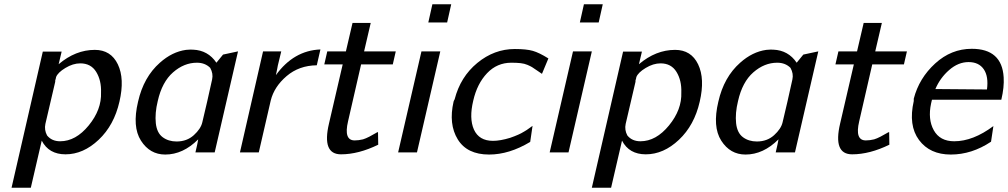

<svg xmlns="http://www.w3.org/2000/svg" viewBox="-20 -712 4710 897"><path d="M34 165 180 -471H268L254 -412Q333 -479 423 -479Q498 -479 530.5 -411.5Q563 -344 538 -237Q513 -127 441 -59Q369 9 286 9Q208 9 175 -55L124 165ZM242 -352Q242 -350 240.5 -344.5Q239 -339 238 -336V-333V-330L192 -133Q186 -105 200 -79Q222 -52 261 -52Q334 -52 394.5 -126Q455 -200 452 -280Q454 -336 429.5 -376Q405 -416 355 -416Q321 -416 285.5 -394.5Q250 -373 242 -352Z M625 -237Q651 -352 727 -419Q784 -470 849 -479Q871 -481 882 -480Q952 -477 991 -419L1022 -457L1092 -472L983 0H893L901 -35L903 -45L906 -61Q835 10 752 10Q680 10 638.5 -55Q597 -120 625 -237ZM717 -240Q703 -183 708 -136Q713 -91 740 -71Q767 -51 805 -51Q853 -51 885.5 -80.5Q918 -110 925 -140Q947 -231 971 -341Q977 -368 962 -395Q938 -419 900 -419Q840 -419 788.5 -374Q737 -329 717 -240Z M1101 0 1209 -472H1294L1278 -406Q1276 -399 1275 -390L1269 -361Q1352 -476 1477 -481L1460 -407Q1377 -406 1319 -356.5Q1261 -307 1245 -243L1189 0Z M1495 -411 1509 -472H1596L1627 -605H1712L1681 -472H1829L1815 -411H1667L1606 -145Q1585 -56 1637 -56Q1656 -56 1676 -61Q1689 -65 1705.5 -73.5Q1722 -82 1732.5 -88.5Q1743 -95 1746 -95Q1746 -86 1746.5 -66Q1747 -46 1747 -36Q1655 9 1573 9Q1483 9 1517 -135L1581 -411Z M1840 0 1949 -472H2037L1928 0ZM1981 -607 2000 -692H2088L2069 -607Z M2099 -237Q2099 -239 2104 -248Q2131 -353 2210 -418Q2289 -483 2385 -483Q2439 -483 2469 -474.5Q2499 -466 2542 -439L2512 -367Q2504 -372 2488.5 -383Q2473 -394 2465.5 -398.5Q2458 -403 2444 -409Q2430 -415 2412 -417Q2394 -419 2369 -419Q2302 -419 2255.5 -370Q2209 -321 2191 -242Q2171 -159 2194 -107Q2218 -54 2283 -54Q2317 -54 2363 -68Q2374 -72 2383.5 -75.5Q2393 -79 2401.5 -83Q2410 -87 2415 -89.5Q2420 -92 2429 -97.5Q2438 -103 2440.5 -104.5Q2443 -106 2454 -114Q2465 -122 2468 -124L2457 -49Q2359 10 2265 10Q2162 10 2118.5 -61Q2075 -132 2099 -237Z M2548 0 2657 -472H2745L2636 0ZM2689 -607 2708 -692H2796L2777 -607Z M2745 165 2891 -471H2979L2965 -412Q3044 -479 3134 -479Q3209 -479 3241.5 -411.5Q3274 -344 3249 -237Q3224 -127 3152 -59Q3080 9 2997 9Q2919 9 2886 -55L2835 165ZM2953 -352Q2953 -350 2951.5 -344.5Q2950 -339 2949 -336V-333V-330L2903 -133Q2897 -105 2911 -79Q2933 -52 2972 -52Q3045 -52 3105.5 -126Q3166 -200 3163 -280Q3165 -336 3140.5 -376Q3116 -416 3066 -416Q3032 -416 2996.5 -394.5Q2961 -373 2953 -352Z M3336 -237Q3362 -352 3438 -419Q3495 -470 3560 -479Q3582 -481 3593 -480Q3663 -477 3702 -419L3733 -457L3803 -472L3694 0H3604L3612 -35L3614 -45L3617 -61Q3546 10 3463 10Q3391 10 3349.5 -55Q3308 -120 3336 -237ZM3428 -240Q3414 -183 3419 -136Q3424 -91 3451 -71Q3478 -51 3516 -51Q3564 -51 3596.5 -80.5Q3629 -110 3636 -140Q3658 -231 3682 -341Q3688 -368 3673 -395Q3649 -419 3611 -419Q3551 -419 3499.5 -374Q3448 -329 3428 -240Z M3883 -411 3897 -472H3984L4015 -605H4100L4069 -472H4217L4203 -411H4055L3994 -145Q3973 -56 4025 -56Q4044 -56 4064 -61Q4077 -65 4093.5 -73.5Q4110 -82 4120.5 -88.5Q4131 -95 4134 -95Q4134 -86 4134.5 -66Q4135 -46 4135 -36Q4043 9 3961 9Q3871 9 3905 -135L3969 -411Z M4249 -240V-251Q4274 -347 4349 -415.5Q4424 -484 4520 -484Q4661 -484 4669 -351Q4672 -305 4658 -246H4334Q4333 -243 4330 -229Q4314 -155 4342.5 -103.5Q4371 -52 4438 -52Q4526 -52 4621 -123L4610 -50Q4520 10 4422 10Q4324 10 4273.5 -58Q4223 -126 4249 -240ZM4350 -296 4591 -294Q4599 -355 4576 -388.5Q4553 -422 4505 -422Q4457 -422 4414.5 -385Q4372 -348 4350 -296Z"/></svg>

Font: Coval
Style: Book Italic
Weight: 350
Foundry: Context Ltd
Version: Version 001.000